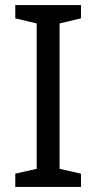

<svg xmlns="http://www.w3.org/2000/svg" viewBox="-20 -734 379 754"><path d="M298 0V-52L214 -71V-642L298 -662V-714H40V-662L124 -642V-71L40 -52V0Z"/></svg>

Font: Noto Sans Caucasian Albanian
Style: Regular
Weight: 400
Designer: Monotype Design Team
Foundry: Monotype Imaging Inc.
Version: Version 2.005